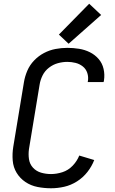

<svg xmlns="http://www.w3.org/2000/svg" viewBox="-20 -999 616 1027"><path d="M253 8Q288 8 323.5 0Q359 -8 391.5 -28.5Q424 -49 447.5 -79Q471 -109 484 -143L404 -167Q392 -137 368.5 -112.5Q345 -88 314 -78Q283 -68 253 -68Q225 -68 199.5 -75.5Q174 -83 156.5 -102Q139 -121 135 -147.5Q131 -174 135 -202L192 -547Q196 -572 208 -596Q220 -620 242 -637Q264 -654 289.5 -661Q315 -668 340 -668Q363 -668 384.5 -662.5Q406 -657 423 -643.5Q440 -630 447 -608.5Q454 -587 450 -564Q450 -562 449 -560H534Q535 -564 536 -568Q541 -600 534 -630.5Q527 -661 507.5 -683.5Q488 -706 461 -719.5Q434 -733 403 -738Q372 -743 340 -743Q309 -743 277 -737Q245 -731 215.5 -715.5Q186 -700 162.5 -675.5Q139 -651 126 -620.5Q113 -590 108 -559L51 -214Q45 -177 48 -140.5Q51 -104 69 -74.5Q87 -45 116 -25.5Q145 -6 180.5 1Q216 8 253 8ZM347 -765 521 -919 457 -979 295 -814Z"/></svg>

Font: Iosevka Sparkle
Style: Italic
Weight: 400
Italic angle: -9°
Designer: Belleve Invis
Foundry: Belleve Invis
Version: Version 4.5.0; ttfautohint (v1.8.3)